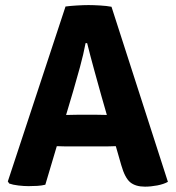

<svg xmlns="http://www.w3.org/2000/svg" viewBox="-20 -708 674 737"><path d="M231.5 -683Q250 -685.5 275.5 -687Q301 -688.5 320 -688.5Q338.5 -688.5 364.2 -687Q390 -685.5 408 -682L624.5 -10Q608.5 -1 583.5 3.8Q558.5 8.5 536.5 8.5Q500.5 8.5 480 -8.2Q459.5 -25 445.5 -74L369 -340.5Q357 -383 341.8 -438.5Q326.5 -494 314.5 -542.5H308.5Q301 -502 286.8 -449.8Q272.5 -397.5 261 -358.5L154 1Q140 4.5 123.5 5.5Q107 6.5 89.5 6.5Q72 6.5 50.5 4Q29 1.5 15.5 -3.5L10 -11.5ZM240.5 -146Q233.5 -146 223.5 -146.2Q213.5 -146.5 203.8 -146.8Q194 -147 187 -147H107.5L154.5 -266.5H224Q231 -266.5 240.5 -266.8Q250 -267 259.5 -267.2Q269 -267.5 275.5 -267.5H352Q359 -267.5 368.5 -267.2Q378 -267 387.5 -266.8Q397 -266.5 404 -266.5H476L514.5 -147H435.5Q428.5 -147 418.5 -146.8Q408.5 -146.5 398.8 -146.2Q389 -146 382 -146Z"/></svg>

Font: Signika Negative Light
Style: Bold
Weight: 700
Version: Version 2.001